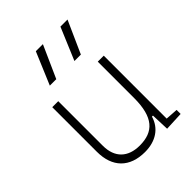

<svg xmlns="http://www.w3.org/2000/svg" viewBox="-227 -913 1040 1040"><g transform="rotate(-45 293.0 -392.5)"><path d="M266.6 9.8C349.6 9.8 408.7 -30.3 428.7 -99.6H436.5L440.4 4.9L548.8 0V-30.8L477.5 -35.6V-517.6H431.6V-239.3C431.6 -91.8 377 -35.2 271.5 -35.2C181.6 -35.2 128.9 -85.4 128.9 -175.8V-517.6H83V-175.8C83 -57.6 149.4 9.8 266.6 9.8ZM156.2 -609.4H205.6L288.6 -794.9H234.4ZM344.7 -609.4H394L477.1 -794.9H422.9Z"/></g></svg>

Font: Cascadia Mono PL ExtraLight
Style: Regular
Weight: 200
Monospace: yes
Designer: Aaron Bell
Foundry: Saja Typeworks
Version: Version 2404.023